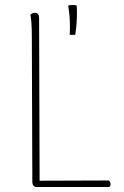

<svg xmlns="http://www.w3.org/2000/svg" viewBox="-20 -746 496 766"><path d="M259 -641Q259 -618 258 -607H280Q287 -648 287 -695Q287 -714 286 -724Q281 -726 269 -726Q258 -726 252 -724Q259 -683 259 -641ZM138 -25 413 -26Q417 -25 419 -20.5Q421 -16 421 -11Q421 0 413 0H126Q109 0 109 -22L107 -600Q107 -663 101 -687Q109 -695 119 -695Q136 -695 136 -673Z"/></svg>

Font: Arima Madurai Thin
Style: Regular
Weight: 250
Designer: Joana Correia and Natanael Gama
Foundry: NDISCOVER
Version: Version 1.020; ttfautohint (v1.5) -l 7 -r 28 -G 50 -x 13 -D 